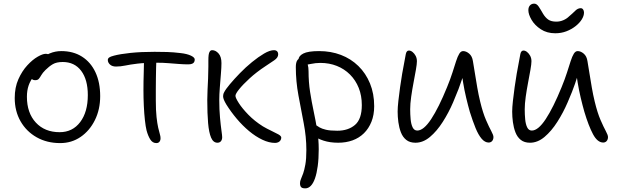

<svg xmlns="http://www.w3.org/2000/svg" viewBox="-20 -775 3401 1056"><path d="M311 12Q238 12 181.5 -20Q125 -52 93 -108Q61 -164 61 -236Q61 -294 81 -339Q101 -384 130 -415.5Q159 -447 187 -463Q215 -479 231 -479Q239 -479 244.5 -477Q250 -475 253 -470.5Q256 -466 256 -458Q256 -442 250 -430Q244 -418 224 -405Q189 -382 168 -357.5Q147 -333 137.5 -305Q128 -277 128 -243Q128 -154 177 -101Q226 -48 308 -48Q379 -48 421 -103.5Q463 -159 463 -252Q463 -337 426.5 -385.5Q390 -434 325 -434Q291 -434 270.5 -422Q250 -410 230 -390Q214 -374 207 -361.5Q200 -349 193.5 -341.5Q187 -334 174 -334Q161 -334 154.5 -341Q148 -348 148 -363Q148 -383 162 -406Q176 -429 200 -449Q224 -469 254 -481.5Q284 -494 317 -494Q383 -494 431 -463.5Q479 -433 505 -377.5Q531 -322 531 -246Q531 -173 502 -114.5Q473 -56 423.5 -22Q374 12 311 12Z M618 -409Q597 -409 585 -420Q573 -431 573 -445Q573 -453 580 -458.5Q587 -464 607 -469Q641 -478 698 -484Q755 -490 830 -490Q867 -490 899.5 -489Q932 -488 974 -483Q1009 -479 1030 -469Q1051 -459 1051 -448Q1051 -440 1048 -434Q1045 -428 1037 -424.5Q1029 -421 1015 -421Q993 -421 965.5 -423Q938 -425 907.5 -427.5Q877 -430 845 -430Q777 -430 736 -425Q695 -420 669 -414.5Q643 -409 618 -409ZM840 12Q819 12 806.5 -8Q794 -28 786 -58Q781 -78 777 -114Q773 -150 771 -193.5Q769 -237 769 -278Q769 -331 770.5 -372.5Q772 -414 772 -442L840 -447Q839 -427 838.5 -401Q838 -375 837.5 -345Q837 -315 837 -283.5Q837 -252 837 -222Q837 -167 841 -131Q845 -95 850 -73Q855 -51 859 -38Q863 -25 863 -15Q863 -6 860 0Q857 6 852 9Q847 12 840 12Z M1493 11Q1460 11 1423 -6.5Q1386 -24 1350 -54Q1314 -84 1282 -122Q1250 -160 1225 -200Q1216 -215 1211.5 -226Q1207 -237 1207 -246Q1207 -251 1208.5 -257Q1210 -263 1213 -268Q1221 -284 1244.5 -312Q1268 -340 1299.5 -372.5Q1331 -405 1366 -433.5Q1401 -462 1432.5 -480.5Q1464 -499 1487 -499Q1494 -499 1499 -496.5Q1504 -494 1507 -489Q1510 -484 1510 -476Q1510 -458 1488.5 -443.5Q1467 -429 1440 -411Q1390 -378 1353 -344Q1316 -310 1295.5 -284.5Q1275 -259 1275 -248Q1275 -237 1293.5 -208Q1312 -179 1346 -144Q1380 -109 1426 -80Q1448 -67 1471.5 -56Q1495 -45 1511 -36Q1527 -27 1527 -18Q1527 -10 1522.5 -3Q1518 4 1510 7.5Q1502 11 1493 11ZM1176 10Q1153 10 1141 -18Q1129 -46 1124.5 -98.5Q1120 -151 1120 -225Q1120 -251 1121.5 -281Q1123 -311 1124.5 -343.5Q1126 -376 1126 -409Q1126 -417 1126 -424.5Q1126 -432 1126 -441Q1126 -460 1127.5 -472.5Q1129 -485 1134 -492Q1139 -499 1147 -499Q1166 -499 1182 -481Q1198 -463 1198 -428Q1198 -405 1195 -368.5Q1192 -332 1189 -293.5Q1186 -255 1186 -225Q1186 -172 1190 -128.5Q1194 -85 1198 -57Q1202 -29 1202 -20Q1202 -11 1199 -4.5Q1196 2 1190.5 6Q1185 10 1176 10Z M1840 10Q1795 10 1759.5 -1.5Q1724 -13 1703 -30.5Q1682 -48 1682 -67Q1682 -78 1686 -85Q1690 -92 1702 -92Q1711 -92 1718.5 -86.5Q1726 -81 1738 -74Q1750 -67 1772.5 -61.5Q1795 -56 1835 -56Q1895 -56 1932.5 -88Q1970 -120 1970 -197Q1970 -249 1953 -291.5Q1936 -334 1905 -365Q1874 -396 1832.5 -412.5Q1791 -429 1742 -429Q1716 -429 1690.5 -423.5Q1665 -418 1650 -418Q1641 -418 1634.5 -422Q1628 -426 1625 -433Q1622 -440 1622 -447Q1622 -467 1648 -480.5Q1674 -494 1735 -494Q1800 -494 1855 -473Q1910 -452 1951 -412Q1992 -372 2015 -316Q2038 -260 2038 -191Q2038 -143 2023 -105.5Q2008 -68 1981.5 -42Q1955 -16 1919 -3Q1883 10 1840 10ZM1659 261Q1649 261 1642.5 258.5Q1636 256 1633 249.5Q1630 243 1630 233Q1630 221 1635.5 209Q1641 197 1647.5 178.5Q1654 160 1659.5 129.5Q1665 99 1665 50Q1665 -22 1650.5 -97Q1636 -172 1621.5 -250Q1607 -328 1607 -406Q1607 -432 1615.5 -444Q1624 -456 1640 -456Q1652 -456 1660 -446Q1668 -436 1672.5 -420Q1677 -404 1677 -384Q1677 -324 1685.5 -269.5Q1694 -215 1705 -163.5Q1716 -112 1724.5 -60.5Q1733 -9 1733 46Q1733 98 1727.5 138.5Q1722 179 1712.5 206Q1703 233 1689.5 247Q1676 261 1659 261Z M2265 10Q2234 10 2214.5 -5.5Q2195 -21 2185 -47Q2175 -73 2171 -103Q2167 -133 2167 -161Q2167 -184 2171 -220Q2175 -256 2180.5 -295.5Q2186 -335 2192 -370Q2198 -405 2202 -424Q2208 -459 2212 -478Q2216 -497 2229 -497Q2239 -497 2249 -489Q2259 -481 2266 -468Q2273 -455 2273 -438Q2273 -423 2267.5 -391.5Q2262 -360 2254.5 -321Q2247 -282 2241.5 -243Q2236 -204 2236 -174Q2236 -146 2238.5 -119Q2241 -92 2249.5 -74.5Q2258 -57 2275 -57Q2310 -57 2351.5 -120Q2393 -183 2439 -296Q2457 -340 2468.5 -376Q2480 -412 2488.5 -438.5Q2497 -465 2506 -479.5Q2515 -494 2527 -494Q2544 -494 2560.5 -480Q2577 -466 2581 -439Q2586 -410 2592 -372Q2598 -334 2605 -293.5Q2612 -253 2621 -216Q2636 -154 2653 -115Q2670 -76 2682 -54Q2694 -32 2694 -21Q2694 -12 2690.5 -5Q2687 2 2681 5.5Q2675 9 2668 9Q2647 9 2629 -12Q2611 -33 2595.5 -71Q2580 -109 2564 -160Q2554 -195 2544 -237Q2534 -279 2527 -322Q2520 -365 2516 -401L2539 -396Q2531 -370 2522.5 -343.5Q2514 -317 2502 -285.5Q2490 -254 2472 -212Q2448 -156 2415.5 -105Q2383 -54 2345 -22Q2307 10 2265 10Z M3034 -592Q2988 -592 2954.5 -614Q2921 -636 2903.5 -666Q2886 -696 2886 -719Q2886 -736 2895 -745.5Q2904 -755 2918 -755Q2932 -755 2943 -738.5Q2954 -722 2967 -699Q2979 -679 2995 -667.5Q3011 -656 3040 -656Q3060 -656 3078.5 -664Q3097 -672 3110 -685Q3129 -701 3143.5 -715.5Q3158 -730 3174 -730Q3182 -730 3187 -723Q3192 -716 3192 -706Q3192 -688 3180 -668.5Q3168 -649 3146 -631.5Q3124 -614 3095.5 -603Q3067 -592 3034 -592ZM2895 10Q2864 10 2844.5 -5.5Q2825 -21 2815 -47Q2805 -73 2801 -103Q2797 -133 2797 -161Q2797 -184 2801 -220Q2805 -256 2810.5 -295.5Q2816 -335 2822 -370Q2828 -405 2832 -424Q2838 -459 2842 -478Q2846 -497 2859 -497Q2869 -497 2879 -489Q2889 -481 2896 -468Q2903 -455 2903 -438Q2903 -423 2897.5 -391.5Q2892 -360 2884.5 -321Q2877 -282 2871.5 -243Q2866 -204 2866 -174Q2866 -146 2868.5 -119Q2871 -92 2879.5 -74.5Q2888 -57 2905 -57Q2940 -57 2981.5 -120Q3023 -183 3069 -296Q3087 -340 3098.5 -376Q3110 -412 3118.5 -438.5Q3127 -465 3136 -479.5Q3145 -494 3157 -494Q3174 -494 3190.5 -480Q3207 -466 3211 -439Q3216 -410 3222 -372Q3228 -334 3235 -293.5Q3242 -253 3251 -216Q3266 -154 3283 -115Q3300 -76 3312 -54Q3324 -32 3324 -21Q3324 -12 3320.5 -5Q3317 2 3311 5.5Q3305 9 3298 9Q3266 9 3241.5 -37Q3217 -83 3194 -160Q3184 -195 3174 -237Q3164 -279 3157 -322Q3150 -365 3146 -401L3169 -396Q3157 -357 3143 -315.5Q3129 -274 3102 -212Q3078 -156 3045.5 -105Q3013 -54 2975 -22Q2937 10 2895 10Z"/></svg>

Font: Shantell Sans Light
Style: Regular
Weight: 300
Designer: Stephen Nixon, Anya Danilova, Shantell Martin
Foundry: Arrow Type
Version: Version 1.011;[c5ecc13dd]